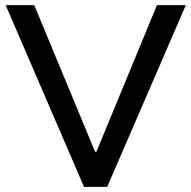

<svg xmlns="http://www.w3.org/2000/svg" viewBox="-20 -725 743 745"><path d="M306 0 2 -705H113L349 -136H354L589 -705H701L396 0Z"/></svg>

Font: Nunito Sans 12pt ExtraLight 6pt Medium
Style: Regular
Weight: 500
Version: Version 3.101;gftools[0.9.27]